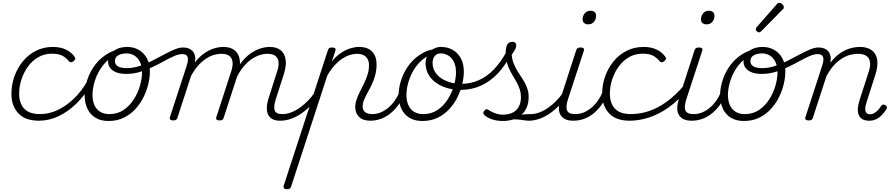

<svg xmlns="http://www.w3.org/2000/svg" viewBox="-20 -860 6490 1395"><path d="M264 17Q163 17 113 -37Q63 -91 63 -179Q63 -245 85 -306Q107 -367 146.5 -415Q186 -463 241.5 -491Q297 -519 364 -519Q421 -519 461.5 -498.5Q502 -478 522 -447Q529 -438 526.5 -431Q524 -424 514 -415Q503 -407 495 -407.5Q487 -408 480 -416Q461 -440 433.5 -455Q406 -470 358 -470Q303 -470 259 -445Q215 -420 184 -377.5Q153 -335 136 -283.5Q119 -232 119 -178Q119 -138 133.5 -104Q148 -70 181.5 -50.5Q215 -31 271 -31Q282 -31 286 -23.5Q290 -16 289 -6.5Q288 3 281.5 10Q275 17 264 17Z M262 17Q253 17 248.5 10Q244 3 244.5 -6.5Q245 -16 251.5 -23.5Q258 -31 270 -31Q338 -31 401 -61.5Q464 -92 518 -144.5Q572 -197 611 -265Q616 -273 625.5 -271Q635 -269 641 -261.5Q647 -254 640 -243Q595 -166 535 -107.5Q475 -49 406 -16Q337 17 262 17Z M768 19Q712 19 673.5 -4.5Q635 -28 615 -70.5Q595 -113 595 -168Q595 -223 615 -282.5Q635 -342 674 -392.5Q713 -443 771 -475Q829 -507 905 -507Q916 -507 917.5 -499Q919 -491 915 -483.5Q911 -476 903 -476Q854 -476 814.5 -456.5Q775 -437 744.5 -404Q714 -371 693.5 -331Q673 -291 662.5 -249Q652 -207 652 -170Q652 -128 666 -96.5Q680 -65 707.5 -48Q735 -31 774 -31Q834 -31 878 -61Q922 -91 952 -138Q982 -185 997 -237.5Q1012 -290 1012 -334Q1012 -381 996 -412Q980 -443 954.5 -457.5Q929 -472 902 -472Q889 -472 883 -479Q877 -486 878 -495.5Q879 -505 885.5 -512Q892 -519 905 -519Q949 -519 986.5 -498.5Q1024 -478 1046.5 -438Q1069 -398 1069 -339Q1069 -298 1057.5 -249.5Q1046 -201 1022.5 -153.5Q999 -106 963 -67Q927 -28 878.5 -4.5Q830 19 768 19Z M897 -323Q854 -323 824.5 -334.5Q795 -346 780 -366.5Q765 -387 765 -414Q765 -443 783 -467Q801 -491 832 -505Q863 -519 905 -519Q917 -519 923 -512Q929 -505 928.5 -495.5Q928 -486 921 -479Q914 -472 902 -472Q863 -472 839 -458Q815 -444 815 -416Q815 -400 824.5 -388.5Q834 -377 853 -371Q872 -365 900 -365Q946 -365 992.5 -380Q1039 -395 1083.5 -417.5Q1128 -440 1169.5 -462.5Q1211 -485 1246.5 -500Q1282 -515 1310 -515Q1322 -515 1327.5 -508Q1333 -501 1332 -491.5Q1331 -482 1324 -474.5Q1317 -467 1305 -467Q1278 -467 1245 -452.5Q1212 -438 1173 -416.5Q1134 -395 1089.5 -373.5Q1045 -352 997 -337.5Q949 -323 897 -323Z M1238 15Q1226 15 1218.5 10Q1211 5 1214 -7L1336 -381Q1351 -426 1343 -446.5Q1335 -467 1305 -467Q1294 -467 1288.5 -474.5Q1283 -482 1283.5 -491.5Q1284 -501 1291 -508Q1298 -515 1310 -515Q1332 -515 1349.5 -508.5Q1367 -502 1379 -489Q1391 -476 1396 -456.5Q1401 -437 1397 -412V-407Q1422 -440 1449 -461.5Q1476 -483 1502.5 -495.5Q1529 -508 1554.5 -513.5Q1580 -519 1603 -519Q1654 -519 1684.5 -495Q1715 -471 1722 -426Q1729 -381 1707 -317L1605 -4Q1602 6 1596 10.5Q1590 15 1575 15Q1563 15 1555.5 10Q1548 5 1551 -6L1659 -339Q1672 -376 1670 -405.5Q1668 -435 1648.5 -452Q1629 -469 1588 -469Q1560 -469 1531 -460Q1502 -451 1473.5 -431.5Q1445 -412 1418 -381.5Q1391 -351 1368 -308L1269 -4Q1266 6 1259 10.5Q1252 15 1238 15ZM2015 17Q1984 17 1962 6.5Q1940 -4 1929 -25Q1918 -46 1918.5 -76.5Q1919 -107 1932 -148L1993 -339Q2006 -376 2004 -405.5Q2002 -435 1983 -452Q1964 -469 1924 -469Q1896 -469 1866 -459.5Q1836 -450 1806.5 -429.5Q1777 -409 1750 -376.5Q1723 -344 1700 -299H1675Q1699 -363 1732.5 -405.5Q1766 -448 1802.5 -473Q1839 -498 1874.5 -508.5Q1910 -519 1939 -519Q1990 -519 2019.5 -495Q2049 -471 2055.5 -426Q2062 -381 2041 -317L1984 -140Q1966 -84 1976 -57.5Q1986 -31 2031 -31Q2039 -31 2043 -23.5Q2047 -16 2046 -7Q2045 2 2037 9.5Q2029 17 2015 17Z M2015 17Q2005 17 2000 9.5Q1995 2 1997 -7Q1999 -16 2007.5 -23.5Q2016 -31 2031 -31Q2063 -31 2095.5 -43.5Q2128 -56 2159 -78Q2190 -100 2217 -127.5Q2244 -155 2264 -185Q2272 -196 2281 -194Q2290 -192 2294.5 -184Q2299 -176 2292 -165Q2271 -131 2241.5 -98.5Q2212 -66 2176 -40Q2140 -14 2099 1.5Q2058 17 2015 17Z M2064 515Q2050 515 2044 508.5Q2038 502 2041 490L2362 -494Q2366 -506 2372 -510.5Q2378 -515 2391 -515Q2408 -515 2414.5 -509.5Q2421 -504 2417 -492L2391 -413Q2424 -454 2459.5 -477Q2495 -500 2528 -509.5Q2561 -519 2588 -519Q2631 -519 2659 -504Q2687 -489 2701.5 -460.5Q2716 -432 2716 -393Q2716 -350 2706 -313.5Q2696 -277 2681 -245.5Q2666 -214 2650.5 -186.5Q2635 -159 2625 -134Q2615 -109 2615 -85Q2615 -60 2632.5 -45.5Q2650 -31 2687 -31Q2695 -31 2699 -23.5Q2703 -16 2701.5 -7Q2700 2 2692.5 9.5Q2685 17 2670 17Q2616 17 2588.5 -11Q2561 -39 2561 -81Q2561 -109 2571 -137.5Q2581 -166 2595.5 -195Q2610 -224 2625.5 -255Q2641 -286 2651 -319Q2661 -352 2661 -387Q2661 -426 2638.5 -447.5Q2616 -469 2574 -469Q2548 -469 2520 -460Q2492 -451 2464 -432Q2436 -413 2409 -383Q2382 -353 2358 -311L2095 496Q2091 506 2085 510.5Q2079 515 2064 515Z M2669 17Q2659 17 2654 9.5Q2649 2 2651 -7Q2653 -16 2661.5 -23.5Q2670 -31 2685 -31Q2717 -31 2746.5 -43.5Q2776 -56 2802 -78Q2828 -100 2848 -128.5Q2868 -157 2880 -187Q2884 -198 2893 -198.5Q2902 -199 2909.5 -191.5Q2917 -184 2913 -174Q2900 -135 2876.5 -101Q2853 -67 2821.5 -40Q2790 -13 2751.5 2Q2713 17 2669 17Z M3049 19Q2993 19 2954.5 -4.5Q2916 -28 2896 -70.5Q2876 -113 2876 -168Q2876 -223 2896 -282.5Q2916 -342 2955 -392.5Q2994 -443 3052 -475Q3110 -507 3186 -507Q3197 -507 3198.5 -499Q3200 -491 3196 -483.5Q3192 -476 3184 -476Q3135 -476 3095.5 -456.5Q3056 -437 3025.5 -404Q2995 -371 2974.5 -331Q2954 -291 2943.5 -249Q2933 -207 2933 -170Q2933 -128 2947 -96.5Q2961 -65 2988.5 -48Q3016 -31 3055 -31Q3115 -31 3159 -61Q3203 -91 3233 -138Q3263 -185 3278 -237.5Q3293 -290 3293 -334Q3293 -381 3277 -412Q3261 -443 3235.5 -457.5Q3210 -472 3183 -472Q3170 -472 3164 -479Q3158 -486 3159 -495.5Q3160 -505 3166.5 -512Q3173 -519 3186 -519Q3230 -519 3267.5 -498.5Q3305 -478 3327.5 -438Q3350 -398 3350 -339Q3350 -298 3338.5 -249.5Q3327 -201 3303.5 -153.5Q3280 -106 3244 -67Q3208 -28 3159.5 -4.5Q3111 19 3049 19Z M3327 -207Q3272 -207 3225 -221.5Q3178 -236 3143.5 -262Q3109 -288 3090.5 -323.5Q3072 -359 3072 -401Q3072 -425 3080.5 -446.5Q3089 -468 3104 -484.5Q3119 -501 3139.5 -510Q3160 -519 3184 -519Q3197 -519 3203 -512Q3209 -505 3208.5 -495.5Q3208 -486 3201.5 -479Q3195 -472 3183 -472Q3154 -472 3138.5 -453Q3123 -434 3123 -403Q3123 -370 3138 -342.5Q3153 -315 3181.5 -294.5Q3210 -274 3248 -262.5Q3286 -251 3332 -251Q3399 -251 3459 -277.5Q3519 -304 3570 -357.5Q3621 -411 3662 -488Q3669 -499 3679 -498.5Q3689 -498 3695 -490.5Q3701 -483 3696 -473Q3654 -387 3598 -327.5Q3542 -268 3474 -237.5Q3406 -207 3327 -207Z M3823 17Q3804 17 3781.5 13Q3759 9 3730.5 7.5Q3702 6 3664 12L3694 -10Q3731 -21 3756.5 -25Q3782 -29 3801.5 -30Q3821 -31 3839 -31Q3848 -31 3851 -23.5Q3854 -16 3852 -7Q3850 2 3842.5 9.5Q3835 17 3823 17ZM3633 19Q3588 19 3552 6Q3516 -7 3498 -25Q3491 -32 3491.5 -40Q3492 -48 3500 -57Q3509 -66 3516.5 -66.5Q3524 -67 3535 -58Q3553 -46 3579 -36.5Q3605 -27 3634 -27Q3697 -27 3731 -60.5Q3765 -94 3765 -155Q3765 -183 3757 -208.5Q3749 -234 3736.5 -257.5Q3724 -281 3709.5 -304.5Q3695 -328 3682.5 -353.5Q3670 -379 3662 -408Q3654 -437 3654 -470Q3654 -512 3664.5 -534Q3675 -556 3704 -556Q3719 -556 3725 -547.5Q3731 -539 3731 -530Q3731 -518 3724.5 -504.5Q3718 -491 3698 -462Q3700 -431 3710 -404.5Q3720 -378 3733.5 -354.5Q3747 -331 3762.5 -308.5Q3778 -286 3791 -262.5Q3804 -239 3812.5 -213Q3821 -187 3821 -155Q3821 -73 3769.5 -27Q3718 19 3633 19Z M3820 17Q3810 17 3805 9.5Q3800 2 3802 -7Q3804 -16 3812.5 -23.5Q3821 -31 3836 -31Q3868 -31 3900.5 -43.5Q3933 -56 3964 -78Q3995 -100 4022 -127.5Q4049 -155 4069 -185Q4077 -196 4086 -194Q4095 -192 4099.5 -184Q4104 -176 4097 -165Q4076 -131 4046.5 -98.5Q4017 -66 3981 -40Q3945 -14 3904 1.5Q3863 17 3820 17Z M4144 17Q4111 17 4088 6.5Q4065 -4 4052.5 -25Q4040 -46 4040.5 -76.5Q4041 -107 4054 -148L4166 -494Q4170 -506 4177 -510.5Q4184 -515 4197 -515Q4214 -515 4220 -509Q4226 -503 4222 -491L4107 -140Q4089 -84 4100 -57.5Q4111 -31 4160 -31Q4170 -31 4173.5 -23.5Q4177 -16 4175.5 -7Q4174 2 4166.5 9.5Q4159 17 4144 17ZM4253 -683Q4236 -683 4224.5 -692.5Q4213 -702 4213 -719Q4213 -743 4228 -762.5Q4243 -782 4271 -782Q4288 -782 4299.5 -773Q4311 -764 4311 -745Q4311 -722 4296.5 -702.5Q4282 -683 4253 -683Z M4145 17Q4135 17 4130 9.5Q4125 2 4127 -7Q4129 -16 4137.5 -23.5Q4146 -31 4161 -31Q4193 -31 4222.5 -43.5Q4252 -56 4278 -78Q4304 -100 4324 -128.5Q4344 -157 4356 -187Q4360 -198 4369 -198.5Q4378 -199 4385.5 -191.5Q4393 -184 4389 -174Q4376 -135 4352.5 -101Q4329 -67 4297.5 -40Q4266 -13 4227.5 2Q4189 17 4145 17Z M4556 17Q4455 17 4405 -37Q4355 -91 4355 -179Q4355 -245 4377 -306Q4399 -367 4438.5 -415Q4478 -463 4533.5 -491Q4589 -519 4656 -519Q4713 -519 4753.5 -498.5Q4794 -478 4814 -447Q4821 -438 4818.5 -431Q4816 -424 4806 -415Q4795 -407 4787 -407.5Q4779 -408 4772 -416Q4753 -440 4725.5 -455Q4698 -470 4650 -470Q4595 -470 4551 -445Q4507 -420 4476 -377.5Q4445 -335 4428 -283.5Q4411 -232 4411 -178Q4411 -138 4425.5 -104Q4440 -70 4473.5 -50.5Q4507 -31 4563 -31Q4574 -31 4578 -23.5Q4582 -16 4581 -6.5Q4580 3 4573.5 10Q4567 17 4556 17Z M4554 17Q4543 17 4537.5 10Q4532 3 4532.5 -6.5Q4533 -16 4540.5 -23.5Q4548 -31 4561 -31Q4629 -31 4694 -52.5Q4759 -74 4822 -119.5Q4885 -165 4946 -235Q4952 -243 4961 -239.5Q4970 -236 4975 -227Q4980 -218 4972 -208Q4908 -129 4838 -79.5Q4768 -30 4696 -6.5Q4624 17 4554 17Z M5004 17Q4971 17 4948 6.5Q4925 -4 4912.5 -25Q4900 -46 4900.5 -76.5Q4901 -107 4914 -148L5026 -494Q5030 -506 5037 -510.5Q5044 -515 5057 -515Q5074 -515 5080 -509Q5086 -503 5082 -491L4967 -140Q4949 -84 4960 -57.5Q4971 -31 5020 -31Q5030 -31 5033.5 -23.5Q5037 -16 5035.5 -7Q5034 2 5026.5 9.5Q5019 17 5004 17ZM5113 -683Q5096 -683 5084.5 -692.5Q5073 -702 5073 -719Q5073 -743 5088 -762.5Q5103 -782 5131 -782Q5148 -782 5159.5 -773Q5171 -764 5171 -745Q5171 -722 5156.5 -702.5Q5142 -683 5113 -683Z M5005 17Q4995 17 4990 9.5Q4985 2 4987 -7Q4989 -16 4997.5 -23.5Q5006 -31 5021 -31Q5053 -31 5082.5 -43.5Q5112 -56 5138 -78Q5164 -100 5184 -128.5Q5204 -157 5216 -187Q5220 -198 5229 -198.5Q5238 -199 5245.5 -191.5Q5253 -184 5249 -174Q5236 -135 5212.5 -101Q5189 -67 5157.5 -40Q5126 -13 5087.5 2Q5049 17 5005 17Z M5385 19Q5329 19 5290.5 -4.5Q5252 -28 5232 -70.5Q5212 -113 5212 -168Q5212 -223 5232 -282.5Q5252 -342 5291 -392.5Q5330 -443 5388 -475Q5446 -507 5522 -507Q5533 -507 5534.5 -499Q5536 -491 5532 -483.5Q5528 -476 5520 -476Q5471 -476 5431.5 -456.5Q5392 -437 5361.5 -404Q5331 -371 5310.5 -331Q5290 -291 5279.5 -249Q5269 -207 5269 -170Q5269 -128 5283 -96.5Q5297 -65 5324.5 -48Q5352 -31 5391 -31Q5451 -31 5495 -61Q5539 -91 5569 -138Q5599 -185 5614 -237.5Q5629 -290 5629 -334Q5629 -381 5613 -412Q5597 -443 5571.5 -457.5Q5546 -472 5519 -472Q5506 -472 5500 -479Q5494 -486 5495 -495.5Q5496 -505 5502.5 -512Q5509 -519 5522 -519Q5566 -519 5603.5 -498.5Q5641 -478 5663.5 -438Q5686 -398 5686 -339Q5686 -298 5674.5 -249.5Q5663 -201 5639.5 -153.5Q5616 -106 5580 -67Q5544 -28 5495.5 -4.5Q5447 19 5385 19Z M5514 -323Q5471 -323 5441.5 -334.5Q5412 -346 5397 -366.5Q5382 -387 5382 -414Q5382 -443 5400 -467Q5418 -491 5449 -505Q5480 -519 5522 -519Q5534 -519 5540 -512Q5546 -505 5545.5 -495.5Q5545 -486 5538 -479Q5531 -472 5519 -472Q5480 -472 5456 -458Q5432 -444 5432 -416Q5432 -400 5441.5 -388.5Q5451 -377 5470 -371Q5489 -365 5517 -365Q5563 -365 5609.5 -380Q5656 -395 5700.5 -417.5Q5745 -440 5786.5 -462.5Q5828 -485 5863.5 -500Q5899 -515 5927 -515Q5939 -515 5944.5 -508Q5950 -501 5949 -491.5Q5948 -482 5941 -474.5Q5934 -467 5922 -467Q5895 -467 5862 -452.5Q5829 -438 5790 -416.5Q5751 -395 5706.5 -373.5Q5662 -352 5614 -337.5Q5566 -323 5514 -323Z M5494 -625Q5488 -625 5479.5 -632Q5471 -639 5471 -646Q5471 -651 5472.5 -654.5Q5474 -658 5478 -663L5622 -827Q5628 -835 5632.5 -837.5Q5637 -840 5642 -840Q5649 -840 5657 -835Q5665 -830 5670 -822.5Q5675 -815 5675 -808Q5675 -803 5673.5 -799.5Q5672 -796 5667 -792L5512 -634Q5503 -625 5494 -625Z M5855 15Q5843 15 5835.5 10Q5828 5 5831 -6L5953 -381Q5968 -426 5960 -446.5Q5952 -467 5922 -467Q5912 -467 5908 -474.5Q5904 -482 5904.5 -491.5Q5905 -501 5911 -508Q5917 -515 5927 -515Q5951 -515 5968.5 -508Q5986 -501 5997.5 -487.5Q6009 -474 6013.5 -455Q6018 -436 6014 -412L6013 -404Q6039 -438 6066 -460Q6093 -482 6121 -495Q6149 -508 6176 -513.5Q6203 -519 6227 -519Q6280 -519 6312.5 -496Q6345 -473 6353 -428Q6361 -383 6340 -317L6276 -117Q6267 -90 6266.5 -70.5Q6266 -51 6275 -40.5Q6284 -30 6301 -30Q6318 -30 6333 -39Q6348 -48 6360.5 -61.5Q6373 -75 6381 -89Q6385 -95 6392.5 -99Q6400 -103 6412 -96Q6423 -90 6424 -82.5Q6425 -75 6420 -66Q6408 -47 6390.5 -27.5Q6373 -8 6349.5 4.5Q6326 17 6295 17Q6266 17 6247 6.5Q6228 -4 6219.5 -24Q6211 -44 6213 -72.5Q6215 -101 6227 -138L6292 -339Q6305 -378 6301.5 -407.5Q6298 -437 6276 -453Q6254 -469 6213 -469Q6183 -469 6152 -460Q6121 -451 6091 -431Q6061 -411 6034 -380Q6007 -349 5984 -305L5886 -4Q5883 6 5876.5 10.5Q5870 15 5855 15Z"/></svg>

Font: Playwrite RO ExtraLight
Style: Regular
Weight: 250
Version: Version 1.002